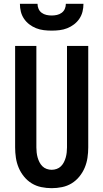

<svg xmlns="http://www.w3.org/2000/svg" viewBox="-20 -975 540 1003"><path d="M250 8Q223 8 196 2.5Q169 -3 146 -17Q123 -31 105.5 -52.5Q88 -74 77.5 -99Q67 -124 63 -151Q59 -178 59 -205V-735H170V-205Q170 -192 171.5 -178.5Q173 -165 176.5 -152.5Q180 -140 186 -128Q192 -116 201.5 -106.5Q211 -97 224 -92.5Q237 -88 250 -88Q263 -88 276 -92.5Q289 -97 298.5 -106.5Q308 -116 314 -128Q320 -140 323.5 -152.5Q327 -165 328.5 -178.5Q330 -192 330 -205V-735H441V-205Q441 -178 437 -151Q433 -124 422.5 -99Q412 -74 394.5 -52.5Q377 -31 354 -17Q331 -3 304 2.5Q277 8 250 8ZM250 -815Q229 -815 208.5 -817.5Q188 -820 169 -827.5Q150 -835 133.5 -847.5Q117 -860 105.5 -877Q94 -894 89 -914Q84 -934 84 -955H176Q176 -941 181.5 -928.5Q187 -916 198 -908Q209 -900 222.5 -897Q236 -894 250 -894Q264 -894 277.5 -897Q291 -900 302 -908Q313 -916 318.5 -928.5Q324 -941 324 -955H416Q416 -934 411 -914Q406 -894 394.5 -877Q383 -860 366.5 -847.5Q350 -835 331 -827.5Q312 -820 291.5 -817.5Q271 -815 250 -815Z"/></svg>

Font: Iosevka Term Curly
Style: Bold
Weight: 700
Designer: Belleve Invis
Foundry: Belleve Invis
Version: Version 32.3.0